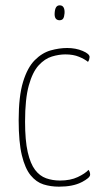

<svg xmlns="http://www.w3.org/2000/svg" viewBox="-20 -690 392 720"><path d="M201 10Q170 10 143 1.5Q116 -7 95 -32.5Q74 -58 62 -107.5Q50 -157 50 -239Q50 -329 66.5 -383Q83 -437 110.5 -464.5Q138 -492 170 -501Q202 -510 232 -510Q264 -510 290 -499Q316 -488 316 -476Q316 -473 314.5 -467.5Q313 -462 310 -458Q298 -468 276.5 -477Q255 -486 225 -486Q201 -486 174.5 -478Q148 -470 125 -445Q102 -420 88 -369.5Q74 -319 74 -234Q74 -163 84 -119.5Q94 -76 111.5 -53Q129 -30 153 -21.5Q177 -13 205 -13Q244 -13 271.5 -26Q299 -39 312 -53Q315 -49 316.5 -44.5Q318 -40 318 -35Q318 -23 285.5 -6.5Q253 10 201 10ZM202 -614Q192 -615 188 -622Q184 -629 185 -642Q186 -656 190.5 -663Q195 -670 204 -670Q214 -670 218.5 -662Q223 -654 222 -640Q221 -627 217 -620.5Q213 -614 202 -614Z"/></svg>

Font: Yanone Kaffeesatz ExtraLight ExtraLight
Style: Regular
Weight: 250
Version: Version 2.003